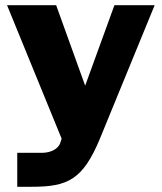

<svg xmlns="http://www.w3.org/2000/svg" viewBox="-20 -550 619 735"><path d="M46 165H102C239 165 297 138 362 -18L572 -530H418L306 -222L195 -530H7L216 -19L210 -1C203 18 177 35 141 35H46Z"/></svg>

Font: Bisquit Text
Style: Bold
Weight: 800
Version: Version 1.004;Glyphs 3.2.3 (3260)